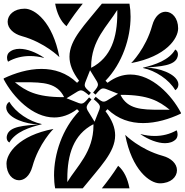

<svg xmlns="http://www.w3.org/2000/svg" viewBox="-0 -1020 1000 1040"><g transform="rotate(90 500.0 -500.0)"><path d="M0 -551.8C114.6 -459.8 194.3 -376.3 287 -376.3C326.9 -376.3 369.1 -391.7 417.5 -428.5L428.5 -417.5C373.9 -360.9 353.3 -293.2 353.3 -224.6C353.3 -153.6 375.4 -81.6 404.7 -20H409.2C506.6 -71.2 616.3 -176.7 616.3 -293.5C616.3 -334 603.1 -376 571.5 -417.5L582.5 -428.5C677.4 -337 814.1 -292.7 929.6 -292.7C954.2 -292.7 977.9 -294.7 1000 -298.7V-448.2C885.4 -540.2 805.6 -623.7 713 -623.7C673.1 -623.7 630.9 -608.3 582.5 -571.5L571.5 -582.5C626.1 -639.1 646.7 -706.8 646.7 -775.4C646.7 -846.4 624.6 -918.3 595.3 -980H590.8C493.4 -928.8 383.7 -823.3 383.7 -706.5C383.7 -665.9 396.9 -624 428.5 -582.5L417.5 -571.5C322.6 -663 185.9 -707.3 70.4 -707.3C45.8 -707.3 22.1 -705.3 0 -701.3ZM531.4 -50.7C537.9 -39.4 550.1 -33.6 562.3 -33.6C565.7 -33.6 569.1 -34.1 572.4 -35C622.2 -48.3 652.5 -140.9 653.7 -207.6C660.9 -134.5 662.5 -51.5 713 -38C717.2 -36.8 721.5 -36.2 725.6 -36.2C736.3 -36.2 746 -40.4 752 -50.7C693.7 -84.3 669.2 -160.6 653.3 -225.4L651.8 -225.7C637.9 -159 589.6 -84.3 531.4 -50.7ZM248 -949.3C306.3 -915.7 330.9 -839.4 346.7 -774.6L348.2 -774.2C362.1 -841 410.4 -915.7 468.6 -949.3C462.1 -960.6 449.9 -966.3 437.6 -966.3C434.3 -966.3 430.9 -965.9 427.6 -965C377.8 -951.7 347.5 -859 346.3 -792.4C339.1 -865.5 337.5 -948.5 287 -962C282.8 -963.2 278.5 -963.8 274.4 -963.8C263.7 -963.8 254 -959.6 248.1 -949.3ZM360.5 -487.8 421.5 -525.2C427.4 -528.2 432 -530.2 436.7 -530.6C447.2 -531.5 457.5 -524.6 481.5 -504.4L488.7 -513L492.5 -517.4C468.4 -537.6 459.8 -546.6 458.9 -557C458.5 -561.7 459.6 -566.6 461.5 -572.9L487.8 -639.5L525.2 -578.5C528.2 -572.6 530.2 -567.9 530.6 -563.3C531.5 -552.8 524.6 -542.5 504.4 -518.4L513 -511.3L517.4 -507.5C537.6 -531.6 546.6 -540.2 557 -541.1C561.7 -541.5 566.6 -540.4 572.9 -538.5L639.5 -512.2L578.5 -474.7C572.6 -471.8 568 -469.8 563.3 -469.4C552.8 -468.5 542.5 -475.4 518.5 -495.6L511.3 -487L507.5 -482.6C531.6 -462.4 540.2 -453.4 541.1 -442.9C541.5 -438.3 540.4 -433.4 538.5 -427.1L512.2 -360.5L474.8 -421.5C471.8 -427.4 469.9 -432 469.4 -436.7C468.5 -447.2 475.4 -457.5 495.6 -481.5L487 -488.7L482.6 -492.4C462.4 -468.4 453.4 -459.8 443 -458.9C438.3 -458.5 433.4 -459.6 427.1 -461.5ZM652.8 -505.8 658.7 -506.3C803.3 -506 880.1 -416.9 966.1 -364.7L947 -364.6C818.2 -365 709 -397.2 652.8 -505.8ZM878 -640C923.3 -611.3 963.4 -581.1 1000 -551.8V-701.3C947.8 -691.8 904.5 -671.3 878 -640ZM33.9 -635.3 53 -635.4C181.8 -635 291 -602.8 347.2 -494.2L341.3 -493.7C196.7 -494 119.9 -583.1 33.9 -635.3ZM0 -298.7C52.2 -308.2 95.5 -328.7 122 -360C76.7 -388.6 36.6 -418.9 0 -448.2ZM27 -134C27 -74.9 61.4 -41.4 97.9 -41.4C134.7 -41.4 163.7 -74.7 175.5 -117.7C210.2 -243.4 289.5 -321.7 289.5 -321.7C99.5 -285.7 27 -189 27 -134ZM244.4 -106.1C244.4 -82.7 250.9 -62.3 265.5 -47.6C271.9 -41.3 282.1 -38.1 292.4 -38.1C300.2 -38.1 308 -39.9 314.2 -43.5C293.2 -79.8 283.5 -120.5 283.5 -162.1C283.5 -187.2 287 -212.7 293.7 -237.8L292.3 -238.2C263.4 -195.2 244.4 -146.4 244.4 -106.1ZM425.5 -133.1C425.5 -235.9 429.1 -309.2 505.8 -347.2L506.3 -341.3C506 -196.7 472.6 -139.2 425.7 -80.9C425.6 -87.3 425.6 -93.7 425.6 -100C425.6 -111.4 425.5 -122.4 425.5 -133.1ZM685.8 -956.5C706.8 -920.2 716.5 -879.5 716.5 -837.9C716.5 -812.8 713 -787.3 706.3 -762.2L707.7 -761.8C736.6 -804.8 755.6 -853.7 755.6 -893.9C755.6 -917.3 749.1 -937.7 734.5 -952.4C728.1 -958.7 717.9 -961.9 707.6 -961.9C699.8 -961.9 692 -960.1 685.8 -956.5ZM493.7 -658.7C494 -803.3 527.4 -860.8 574.3 -919.1C574.4 -912.7 574.4 -906.3 574.4 -900C574.4 -888.6 574.5 -877.6 574.5 -866.9C574.5 -764.1 570.9 -690.8 494.2 -652.8ZM678.3 -289.5C714.3 -99.5 811.6 -35.1 866.2 -35.1C922.5 -35.1 956.4 -68.1 956.4 -103C956.4 -131.5 933.8 -161.3 882.3 -175.5C756.6 -210.2 678.3 -289.5 678.3 -289.5ZM43.6 -897C43.6 -868.5 66.3 -838.7 117.8 -824.5C243.5 -789.8 321.8 -710.5 321.8 -710.5C285.8 -900.5 188.4 -964.9 133.8 -964.9C77.5 -964.9 43.6 -931.9 43.6 -897ZM710.5 -678.2C900.5 -714.2 973 -811 973 -866C973 -925.1 938.6 -958.6 902.1 -958.6C865.3 -958.6 836.3 -925.3 824.5 -882.2C789.8 -756.5 710.5 -678.2 710.5 -678.2Z"/></g></svg>

Font: GlukFrames07
Style: Medium
Weight: 500
Monospace: yes
Designer: gluk
Foundry: gluk
Version: Version 1.00